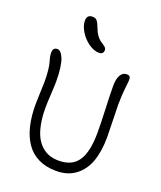

<svg xmlns="http://www.w3.org/2000/svg" viewBox="-175 -1088 1014 1210"><g transform="rotate(20 331.5 -483.0)"><path d="M348.1 -778.8Q313.5 -778.8 277.3 -804.7Q241.2 -830.6 218.5 -868.2Q195.8 -905.8 195.8 -939Q195.8 -979 232.9 -979Q252.4 -979 262.7 -968.3Q272.9 -957.5 287.1 -920.9Q295.4 -897 307.9 -879.4Q320.3 -861.8 332 -853Q343.8 -844.2 354.5 -837.4Q365.2 -830.6 371.6 -823.7Q377.9 -816.9 377.9 -808.1Q377.9 -778.8 348.1 -778.8ZM349.1 13.2Q280.8 13.2 229.5 -11.7Q178.2 -36.6 146.5 -83Q114.7 -129.4 99.4 -192.9Q84 -256.3 84 -336.9Q84 -366.2 86.4 -418.9Q88.9 -471.7 88.9 -488.8Q88.9 -532.7 85.2 -565.7Q81.5 -598.6 76.9 -613.8Q72.3 -628.9 68.6 -645Q64.9 -661.1 64.9 -675.8Q64.9 -711.9 95.2 -711.9Q106.4 -711.9 116.9 -701.4Q127.4 -690.9 136.7 -669.2Q146 -647.5 151.6 -608.4Q157.2 -569.3 157.2 -518.1Q157.2 -492.7 153.6 -430.4Q149.9 -368.2 149.9 -338.9Q149.9 -276.4 159.7 -227.5Q169.4 -178.7 186.5 -146.2Q203.6 -113.8 228.3 -92.5Q252.9 -71.3 280.8 -62.3Q308.6 -53.2 341.8 -53.2Q431.2 -53.2 471.7 -114Q512.2 -174.8 512.2 -305.2Q512.2 -368.2 508.1 -462.9Q503.9 -557.6 503.9 -615.2Q503.9 -661.1 518.8 -686.5Q533.7 -711.9 560.1 -711.9Q573.2 -711.9 579.6 -705.8Q585.9 -699.7 585.9 -684.1Q585.9 -674.3 580.1 -623.8Q574.2 -573.2 574.2 -511.2Q574.2 -476.6 576.7 -405.8Q579.1 -335 579.1 -297.9Q579.1 -203.6 555.2 -135.3Q531.2 -66.9 478.8 -26.9Q426.3 13.2 349.1 13.2Z"/></g></svg>

Font: Shantell Sans Normal
Style: Regular
Weight: 300
Designer: Stephen Nixon, Anya Danilova, Shantell Martin
Foundry: Arrow Type
Version: Version 1.006;[559af2be0]